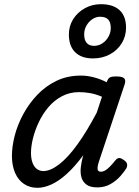

<svg xmlns="http://www.w3.org/2000/svg" viewBox="-20 -880 663 917"><path d="M159 17Q122 17 94.5 -1.5Q67 -20 52 -54.5Q37 -89 37 -135Q37 -181 50.5 -233Q64 -285 91.5 -335.5Q119 -386 158.5 -427.5Q198 -469 250 -494Q302 -519 367 -519Q397 -519 429 -510.5Q461 -502 490 -487L491 -491Q497 -507 506.5 -511Q516 -515 534 -515Q565 -515 573.5 -505.5Q582 -496 575 -476L452 -107Q447 -91 446 -80.5Q445 -70 449 -65Q453 -60 462 -60Q473 -60 484 -67Q495 -74 506.5 -86Q518 -98 530 -113Q538 -123 546.5 -125Q555 -127 568 -118Q584 -108 586.5 -98Q589 -88 584 -77Q575 -62 555.5 -39.5Q536 -17 508 -1Q480 15 445 15Q410 15 392 1Q374 -13 368.5 -34.5Q363 -56 366 -81Q369 -106 375 -129Q376 -131 376.5 -133.5Q377 -136 378 -139Q338 -85 299.5 -50Q261 -15 225.5 1Q190 17 159 17ZM128 -150Q128 -123 135 -103.5Q142 -84 155.5 -73.5Q169 -63 187 -63Q221 -63 263 -95.5Q305 -128 350 -190.5Q395 -253 442 -342L467 -418Q436 -431 409 -435.5Q382 -440 358 -440Q313 -440 276 -420.5Q239 -401 211.5 -368.5Q184 -336 165.5 -297Q147 -258 137.5 -219.5Q128 -181 128 -150ZM424 -601Q369 -601 339 -630.5Q309 -660 309 -715Q309 -756 329.5 -788.5Q350 -821 385 -840.5Q420 -860 462 -860Q520 -860 551 -831.5Q582 -803 582 -748Q582 -707 561.5 -673.5Q541 -640 505 -620.5Q469 -601 424 -601ZM429 -661Q451 -661 469 -673Q487 -685 498 -704.5Q509 -724 509 -746Q509 -774 496.5 -787Q484 -800 458 -800Q438 -800 420.5 -788Q403 -776 392.5 -757Q382 -738 382 -716Q382 -689 394 -675Q406 -661 429 -661Z"/></svg>

Font: Playwrite AU VIC
Style: Regular
Weight: 400
Designer: Veronika Burian, José Scaglione
Foundry: TypeTogether
Version: Version 1.002